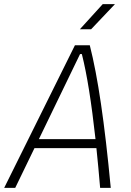

<svg xmlns="http://www.w3.org/2000/svg" viewBox="-32 -914 638 934"><path d="M-11.7 0H42L135.7 -193.4H437C443.4 -133.8 449.2 -69.3 455.1 0H506.8C476.6 -319.8 444.3 -538.1 404.8 -693.8H332.5ZM157.2 -237.3 357.4 -650.9H366.2C391.6 -550.3 412.6 -417 432.6 -237.3ZM356.4 -771.5H411.1L527.3 -894H467.8Z"/></svg>

Font: Cascadia Code PL ExtraLight
Style: Italic
Weight: 200
Italic angle: -10°
Monospace: yes
Designer: Aaron Bell
Foundry: Saja Typeworks
Version: Version 2404.023